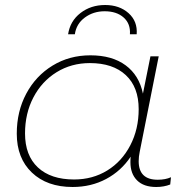

<svg xmlns="http://www.w3.org/2000/svg" viewBox="-20 -744 747 767"><path d="M663 -36 660 -7Q635 3 604 3Q554 3 527.5 -23.5Q501 -50 501 -96Q501 -111 502 -118Q464 -61 404 -29Q344 3 270 3Q168 3 107.5 -54.5Q47 -112 47 -210Q47 -299 85 -370Q123 -441 190 -482Q257 -523 341 -523Q428 -523 482 -483Q536 -443 551 -370L581 -519H614L538 -137Q534 -118 534 -100Q534 -26 610 -26Q641 -26 663 -36ZM534 -308Q534 -396 482.5 -444Q431 -492 339 -492Q265 -492 206 -455.5Q147 -419 113.5 -355Q80 -291 80 -211Q80 -123 131.5 -75Q183 -27 276 -27Q350 -27 408.5 -63Q467 -99 500.5 -163.5Q534 -228 534 -308ZM400 -724Q457 -724 493.5 -691.5Q530 -659 526 -607H499Q502 -649 474 -674Q446 -699 398 -699Q353 -699 319 -674Q285 -649 279 -607H252Q260 -660 301.5 -692Q343 -724 400 -724Z"/></svg>

Font: Montserrat Alternates ExLight
Style: Italic
Weight: 275
Italic angle: -11.3°
Designer: Julieta Ulanovsky
Foundry: Julieta Ulanovsky
Version: Version 7.200